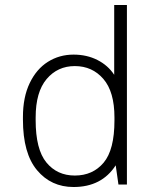

<svg xmlns="http://www.w3.org/2000/svg" viewBox="-20 -740 623 770"><path d="M438 -440V-720H489V0H455L444 -77Q388 10 275 10Q185 10 128.5 -57.5Q72 -125 72 -260V-271Q72 -350 99 -406.5Q126 -463 172 -492Q218 -521 275 -521Q328 -521 370.5 -499.5Q413 -478 438 -440ZM123 -269V-258Q123 -141 166 -88.5Q209 -36 280 -36Q352 -36 395.5 -87.5Q439 -139 439 -257V-269Q439 -372 394.5 -423.5Q350 -475 280 -475Q211 -475 167 -423Q123 -371 123 -269Z"/></svg>

Font: Chivo Thin
Style: Regular
Weight: 100
Designer: Hector Gatti
Foundry: Omnibus-Type
Version: Version 1.007